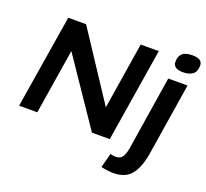

<svg xmlns="http://www.w3.org/2000/svg" viewBox="-158 -946 1458 1357"><g transform="rotate(20 571.0 -267.0)"><path d="M36 0 150 -703H284L616 -199L696 -700H832L719 3H585L251 -489L173 0ZM1067 -754Q1106 -754 1124 -741Q1142 -728 1142 -702Q1141 -656 1114 -637Q1087 -618 1043 -618Q968 -618 968 -670Q968 -712 991.5 -733Q1015 -754 1067 -754ZM1106 -541 1020 1Q1003 108 958.5 164Q914 220 823 220Q807 220 781 217Q755 214 731 208L760 99Q771 103 782 104.5Q793 106 802 106Q835 106 851 81.5Q867 57 874 11L961 -541Z"/></g></svg>

Font: Georama Extended SemiBold
Style: Italic
Weight: 600
Width: 7
Italic angle: -9°
Designer: Jean-Baptiste Levee
Foundry: Production Type
Version: Version 1.000